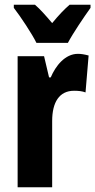

<svg xmlns="http://www.w3.org/2000/svg" viewBox="-20 -786 400 806"><path d="M133 -606H265C286 -646 332 -714 360 -753V-766H272C249 -746 227 -723 199 -689C172 -721 148 -748 127 -766H38V-753C66 -717 115 -643 133 -606ZM307 -560C253 -560 213 -509 193 -461H186L165 -550H54V0H199V-278C199 -357 229 -405 291 -405C311 -405 326 -403 339 -398L352 -553C333 -558 320 -560 307 -560Z"/></svg>

Font: Noto Sans Lao UI ExtCond ExtBd
Style: Regular
Weight: 800
Width: 2
Designer: Monotype Design Team
Foundry: Monotype Imaging Inc.
Version: Version 2.000